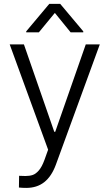

<svg xmlns="http://www.w3.org/2000/svg" viewBox="-20 -756 557 976"><path d="M76.2 197.3 77.1 137.7 109.4 138.7Q130.4 138.7 146 133.5Q161.6 128.4 177.2 110.6Q192.9 92.8 206.1 56.6L224.6 4.9L29.3 -530.3H101.6L255.9 -85.9H260.7L416 -530.3H487.3L263.7 82Q241.7 141.1 204.6 170.2Q167.5 199.2 113.3 199.2Q93.8 199.2 76.2 197.3ZM258.8 -690.4 177.7 -591.8H113.3V-596.7L230.5 -736.3H286.1L403.3 -596.7V-591.8H338.9Z"/></svg>

Font: Pretendard JP Light
Style: Regular
Weight: 300
Designer: Base glyphs from Inter by Rasmus Andersson; Hangeul glyphs from Noto Sans CJK(Source Han Sans) by Jang Soo-young and Kan
Foundry: Kil Hyung-jin
Version: Version 1.309